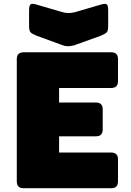

<svg xmlns="http://www.w3.org/2000/svg" viewBox="-20 -997 694 1017"><path d="M569 0H105Q69 0 69 -36V-684Q69 -720 105 -720H569Q605 -720 605 -684V-567Q605 -531 569 -531H293V-454H488Q524 -454 524 -418V-311Q524 -275 488 -275H293V-189H569Q605 -189 605 -153V-36Q605 0 569 0ZM375 -932 512 -972Q538 -980 545.5 -974Q553 -968 553 -941V-860Q553 -833 544.5 -825Q536 -817 512 -807L384 -761Q375 -757 364.5 -755Q354 -753 345 -752Q336 -752 328.5 -753Q321 -754 313 -757L176 -807Q151 -817 142.5 -825Q134 -833 134 -860V-941Q134 -968 142 -974Q150 -980 176 -972L313 -932Q344 -924 375 -932Z"/></svg>

Font: Bungee Tint
Style: Regular
Weight: 400
Designer: David Jonathan Ross
Foundry: David Jonathan Ross
Version: Version 2.001